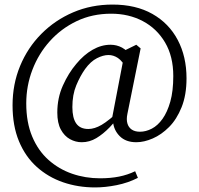

<svg xmlns="http://www.w3.org/2000/svg" viewBox="-20 -666 872 841"><path d="M367 -101Q394 -101 425 -119Q456 -137 511 -188L516 -173Q489 -138 460.5 -108.5Q432 -79 402 -61Q372 -43 338 -43Q311 -43 286.5 -56.5Q262 -70 246.5 -98.5Q231 -127 231 -173Q231 -237 255.5 -291.5Q280 -346 314 -386Q347 -426 385.5 -448Q424 -470 464 -470Q491 -470 514.5 -457.5Q538 -445 564 -410L535 -364Q516 -399 496.5 -412Q477 -425 455 -425Q432 -425 404.5 -411Q377 -397 353 -364Q331 -333 314 -292Q297 -251 297 -197Q297 -149 314 -125Q331 -101 367 -101ZM467 -606Q384 -606 316 -573.5Q248 -541 198.5 -486Q149 -431 122 -360.5Q95 -290 95 -213Q95 -130 121 -68Q147 -6 192.5 34.5Q238 75 296 95Q354 115 418 115Q464 115 501.5 107.5Q539 100 572 84L584 113Q541 135 491 145Q441 155 397 155Q322 155 256.5 132.5Q191 110 141 65Q91 20 63 -47.5Q35 -115 35 -205Q35 -297 68 -377Q101 -457 161 -517.5Q221 -578 300.5 -612Q380 -646 473 -646Q575 -646 647.5 -605Q720 -564 758.5 -491Q797 -418 797 -323Q797 -250 775.5 -196.5Q754 -143 720.5 -109.5Q687 -76 649 -59.5Q611 -43 577 -43Q531 -43 504.5 -69.5Q478 -96 475 -134L471 -149L528 -446L577 -470L596 -454L538 -167Q533 -143 538 -125.5Q543 -108 557 -98.5Q571 -89 593 -89Q619 -89 645 -102.5Q671 -116 692 -145.5Q713 -175 726 -221Q739 -267 739 -333Q739 -419 703 -480Q667 -541 605.5 -573.5Q544 -606 467 -606Z"/></svg>

Font: Adobe Variable Font Prototype
Style: Regular
Weight: 389
Designer: Frank Grießhammer
Foundry: Adobe
Version: Version 1.004;hotconv 1.0.113;makeotfexe 2.5.65598